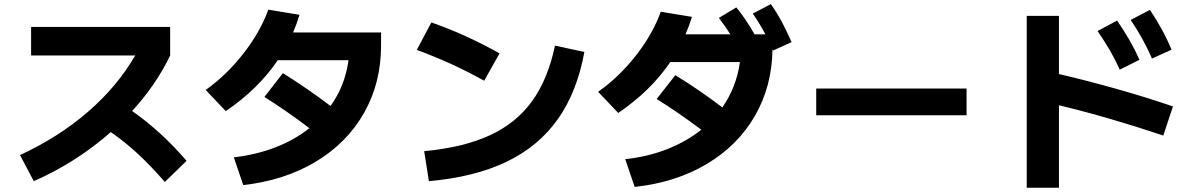

<svg xmlns="http://www.w3.org/2000/svg" viewBox="-20 -838 5665 913"><path d="M623 -574.2H127.9V-710H789.1V-574.2Q722.7 -435.5 608.4 -310.1Q746.6 -213.4 867.2 -73.2L763.7 27.3Q699.2 -47.4 637.5 -104.7Q575.7 -162.1 506.8 -210Q426.3 -138.7 333.7 -79.6Q241.2 -20.5 140.6 23.4L75.2 -100.6Q259.3 -186 398.4 -306.4Q537.6 -426.8 623 -574.2Z M1451.2 -228.5Q1337.9 -314 1237.3 -377L1325.2 -490.2Q1444.8 -415.5 1551.8 -334Q1621.1 -430.7 1637.2 -551.8H1300.8Q1208.5 -415 1053.7 -309.6L958 -410.2Q1057.1 -480.5 1137.2 -583Q1217.3 -685.5 1255.9 -792L1404.3 -767.6Q1391.6 -725.1 1373.5 -683.6H1792V-621.1Q1792 -443.8 1711.2 -301.3Q1630.4 -158.7 1481.9 -69.3Q1333.5 20 1136.7 42L1091.8 -89.8Q1198.7 -102.1 1290 -137.5Q1381.3 -172.9 1451.2 -228.5Z M2619.1 -621.1 2758.8 -590.8Q2724.1 -400.4 2632.3 -271Q2540.5 -141.6 2388.4 -68.6Q2236.3 4.4 2019.5 23.4L1997.1 -119.1Q2183.6 -136.7 2309.1 -194.6Q2434.6 -252.4 2510 -356.7Q2585.4 -460.9 2619.1 -621.1ZM1961.9 -600.6 2031.2 -731.4Q2197.8 -672.9 2355.5 -584L2282.2 -454.1Q2132.8 -538.1 1961.9 -600.6Z M3314.9 -221.2Q3200.7 -306.6 3102.5 -367.2L3191.4 -480.5Q3309.1 -408.2 3415 -327.1Q3482.4 -424.8 3498.5 -543H3167.5Q3073.7 -405.3 2919.9 -300.8L2824.2 -401.4Q2923.3 -471.2 3003.4 -573.2Q3083.5 -675.3 3122.1 -782.2L3270.5 -757.8Q3256.8 -714.4 3239.7 -674.8H3453.1Q3426.3 -716.8 3398.4 -752.9L3481.4 -802.7Q3527.8 -746.1 3567.9 -674.8H3619.6Q3593.8 -724.1 3559.6 -773.4L3645.5 -818.4Q3673.8 -778.3 3696.8 -735.8Q3719.7 -693.4 3744.1 -637.7L3656.2 -597.7L3653.3 -604.5Q3651.4 -428.7 3570.1 -287.6Q3488.8 -146.5 3341.1 -58.3Q3193.4 29.8 2998 50.8L2953.1 -81.1Q3061 -92.8 3152.8 -128.9Q3244.6 -165 3314.9 -221.2Z M3861.3 -417H4576.2V-290H3861.3Z M5199.2 -690.4 5292 -740.2Q5325.2 -691.9 5350.8 -647.5Q5376.5 -603 5398.4 -553.7L5304.7 -506.8Q5283.2 -554.7 5257.6 -598.9Q5231.9 -643.1 5199.2 -690.4ZM5356.4 -743.2 5448.2 -791Q5481 -741.7 5505.6 -696.5Q5530.3 -651.4 5550.8 -601.6L5458 -559.6Q5415 -658.2 5356.4 -743.2ZM5015.6 -337.4V54.7H4862.3V-762.7H5015.6V-485.8Q5148.4 -455.1 5288.6 -415.5Q5428.7 -376 5557.6 -332L5511.7 -193.4Q5248.5 -281.7 5015.6 -337.4Z"/></svg>

Font: Pretendard ExtraBold
Style: Regular
Weight: 800
Designer: Base glyphs from Inter by Rasmus Andersson; Hangeul glyphs from Noto Sans CJK(Source Han Sans) by Jang Soo-young and Kan
Foundry: Kil Hyung-jin
Version: Version 1.309